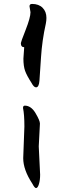

<svg xmlns="http://www.w3.org/2000/svg" viewBox="-20 -817 290 976"><path d="M135 -755 130 -785Q130 -797 143 -797Q177 -797 196.5 -777.5Q216 -758 216 -726Q216 -712 213 -697Q194 -612 188.5 -526Q183 -440 180.5 -406.5Q178 -373 163 -373Q152 -373 140 -396Q116 -433 107.5 -457Q99 -481 99 -519L103 -577Q86 -577 86 -598Q86 -603 110.5 -665.5Q135 -728 135 -755ZM177 -73 184 71Q184 98 178 118.5Q172 139 163 139Q156 139 144 116Q98 46 98 -13L104 -174Q104 -235 97 -268Q97 -280 106 -280Q138 -280 160.5 -242Q183 -204 183 -189Z"/></svg>

Font: Devonshire
Style: Regular
Weight: 400
Designer: Astigmatic (AOETI)
Foundry: Astigmatic (AOETI)
Version: Version 1.001